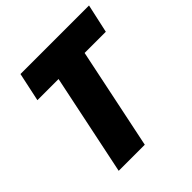

<svg xmlns="http://www.w3.org/2000/svg" viewBox="-191 -854 994 994"><g transform="rotate(-45 306.0 -357.0)"><path d="M115.2 0 231 -556.2H76.2L109.9 -713.9H611.8L577.1 -556.2H421.9L306.2 0Z"/></g></svg>

Font: Open Sans ExtraBold
Style: Italic
Weight: 800
Italic angle: -12°
Designer: Monotype Design Team
Foundry: Monotype Imaging Inc.
Version: Version 3.000; ttfautohint (v1.8.4)